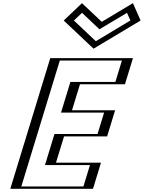

<svg xmlns="http://www.w3.org/2000/svg" viewBox="-20 -1192 908 1212"><path d="M794.2 -825 743.8 -660H459.8L409.6 -496H681.6L631.2 -331H359.2L308.4 -165H592.4L542 0H70L322.2 -825ZM499.2 -1152 403.4 -1061 574.9 -899 845.4 -1061 805.2 -1152 618 -1040ZM774.6 -810 733.4 -675H449.4L390.1 -481H662.1L620.8 -346H348.8L288.9 -150H572.9L531.6 -15H89.6L332.6 -810ZM495.9 -1131.1 612.3 -1021.4 795.7 -1131.1 825.3 -1064.1 580.5 -917.6 425.4 -1064.1ZM774.6 -810H332.6L89.6 -15H531.6L572.9 -150H288.9L348.8 -346H620.8L662.1 -481H390.1L449.4 -675H733.4ZM495.9 -1131.1 425.4 -1064.1 580.5 -917.6 825.3 -1064.1 795.7 -1131.1 612.3 -1021.4ZM794.2 -825H322.2L70 0H542L592.4 -165H308.4L359.2 -331H631.2L681.6 -496H409.6L459.8 -660H743.8ZM499.2 -1152 618 -1040 805.2 -1152 845.4 -1061 574.9 -899 403.4 -1061ZM749.6 -810 708.4 -675H424.4L365.1 -481H637.1L595.8 -346H323.8L263.9 -150H547.9L506.6 -15H114.6L357.6 -810ZM497.7 -1111.1 607.9 -1007.1 781.7 -1111.1 803.1 -1062.6 584.9 -931.9 446.6 -1062.6ZM819.2 -825H297.2L45 0H567L617.4 -165H333.4L384.2 -331H656.2L706.6 -496H434.6L484.8 -660H768.8ZM497.5 -1172 382.2 -1062.5 570.5 -884.7 867.5 -1062.5 819.2 -1172 622.3 -1054.3Z"/></svg>

Font: Hussar Outliner
Style: Obl
Weight: 700
Foundry: Cannot Into Space Fonts
Version: Version 0.92